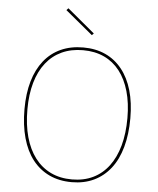

<svg xmlns="http://www.w3.org/2000/svg" viewBox="-61 -981 863 1048"><g transform="rotate(5 370.0 -457.0)"><path d="M371 -723Q439 -723 492.5 -698.5Q546 -674 583.5 -627Q621 -580 640.5 -513Q660 -446 660 -360Q660 -272 640.5 -202Q621 -132 583.5 -84Q546 -36 492.5 -10.5Q439 15 371 15Q302 15 248 -10.5Q194 -36 156.5 -84Q119 -132 99.5 -202Q80 -272 80 -360Q80 -446 99.5 -513Q119 -580 156.5 -627Q194 -674 248 -698.5Q302 -723 371 -723ZM371 -708Q306 -708 255 -684.5Q204 -661 168.5 -616Q133 -571 114.5 -506.5Q96 -442 96 -360Q96 -275 114.5 -208.5Q133 -142 168.5 -95.5Q204 -49 255 -24.5Q306 0 371 0Q436 0 486.5 -24.5Q537 -49 572 -95.5Q607 -142 625.5 -208.5Q644 -275 644 -360Q644 -442 625.5 -506.5Q607 -571 572 -616Q537 -661 486.5 -684.5Q436 -708 371 -708ZM411 -794 261 -918 271 -929 421 -804Z"/></g></svg>

Font: Kalnia Thin Thin
Style: Regular
Weight: 250
Version: Version 1.105